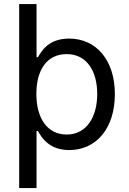

<svg xmlns="http://www.w3.org/2000/svg" viewBox="-20 -748 652 972"><path d="M330.6 11.7C466.8 11.7 561.5 -97.7 561.5 -271.5C561.5 -444.3 466.3 -552.7 330.1 -552.7C223.6 -552.7 189.9 -487.3 171.9 -458.5H165V-727.5H77.1V204.1H165V-84.5H171.9C189.9 -54.2 226.6 11.7 330.6 11.7ZM317.4 -66.9C218.3 -66.9 164.1 -150.9 164.1 -272.5C164.1 -393.1 216.8 -474.1 317.4 -474.1C420.9 -474.1 472.2 -385.7 472.2 -272.5C472.2 -157.7 419.4 -66.9 317.4 -66.9Z"/></svg>

Font: Raveo
Style: Regular
Weight: 400
Designer: Jakub Foglar, Rasmus Andersson (Inter)
Foundry: Jakubfoglar.com
Version: Version 1.100;Glyphs 3.2.3 (3260)